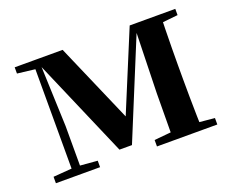

<svg xmlns="http://www.w3.org/2000/svg" viewBox="-92 -686 1008 836"><g transform="rotate(-20 411.5 -268.0)"><path d="M347.3 -42.8 145.5 -510.6H135.7V-535.7H263.3L433.1 -144.6H411.9L574 -535.7H607.2V-512.1H598.2L405.2 -42.8ZM582.3 0 583.9 -217.9 592.2 -535.7H716.1Q715.1 -511 714.3 -468.7Q713.4 -426.4 712.9 -381Q712.4 -335.7 712.4 -301.2V-234.8Q712.4 -200 712.9 -154.7Q713.4 -109.4 714.3 -67.4Q715.1 -25.5 716.1 0ZM37.2 0V-29.9L132.9 -37.3H151.5L241.9 -29.9V0ZM505.5 0V-29.9L614.3 -40.2H676.6L785.1 -29.9V0ZM41.2 -506.8V-535.7H147.8V-495.5H136.5ZM123.1 0V-535.7H150.1L162 -219.6V0ZM644.6 -495.5V-535.7H785.3V-506.8L676.9 -495.5Z"/></g></svg>

Font: Early Summer Mincho VF
Style: Regular
Weight: 250
Designer: GuiWonder
Version: Version 1.002